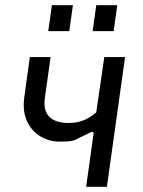

<svg xmlns="http://www.w3.org/2000/svg" viewBox="-20 -720 552 740"><path d="M312 0 340 -201Q342 -211 337 -211.5Q332 -212 323 -207L268 -180Q256 -176 242 -175Q228 -174 212 -174Q171 -174 136.5 -194Q102 -214 84 -253Q66 -292 74 -348L95 -500H175L153 -343Q146 -294 170 -270Q194 -246 244 -246Q280 -246 306 -258Q332 -270 351 -287L382 -500H462L392 0ZM337 -600 351 -700H432L418 -600ZM166 -600 180 -700H261L247 -600Z"/></svg>

Font: Finlandica
Style: Italic
Weight: 400
Italic angle: -8°
Designer: Niklas Ekholm, Juho Hiilivirta, Jaakko Suomalainen
Foundry: Helsinki Type Studio
Version: Version 1.064